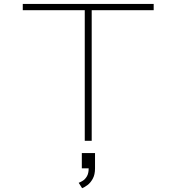

<svg xmlns="http://www.w3.org/2000/svg" viewBox="-20 -720 915 982"><path d="M413.5 0V-668H96.5V-700H766V-668H449V0ZM398.5 141V63H466V141Q466 173 454.5 194Q443 215 427.5 226.5Q412 238 400 242.5L382.5 215Q390.5 212 402.8 204.8Q415 197.5 424.2 182.2Q433.5 167 433.5 141Z"/></svg>

Font: Trispace SemiExpanded Thin
Style: Regular
Weight: 100
Width: 6
Designer: Tyler Finck
Foundry: Etcetera Type Company
Version: Version 1.210; ttfautohint (v1.8.3)